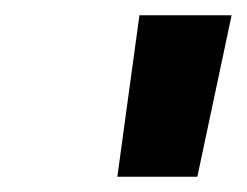

<svg xmlns="http://www.w3.org/2000/svg" viewBox="-20 -720 324 252"><path d="M163 -700H284L239 -488H134Z"/></svg>

Font: LT Museum
Style: Bold Italic
Weight: 700
Designer: Daniel Lyons
Foundry: LyonsType
Version: Version 1.011